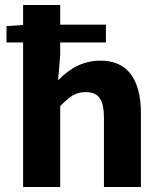

<svg xmlns="http://www.w3.org/2000/svg" viewBox="-20 -743 640 763"><path d="M71.8 0V-574.2H5.9V-639.2L71.8 -644V-723.1H219.2V-645H400.9V-574.2H219.2V-522.9L210.9 -423.8Q285.2 -502 378.9 -502Q460 -502 500 -447.8Q540 -393.6 540 -293.9V0H393.1V-274.9Q393.1 -328.6 376.5 -352.8Q359.9 -377 319.8 -377Q291.5 -377 269.5 -364Q247.6 -351.1 219.2 -320.8V0Z"/></svg>

Font: Office Code Pro Bold
Style: Regular
Weight: 700
Designer: Nathan Rutzky & Paul D. Hunt
Foundry: Adobe Systems Incorporated
Version: Version 1.004;PS 001.004;hotconv 1.0.70;makeotf.lib2.5.58329